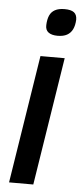

<svg xmlns="http://www.w3.org/2000/svg" viewBox="-54 -775 344 805"><g transform="rotate(5 118.5 -372.0)"><path d="M16 0 101 -539H203L118 0ZM185 -744Q212 -744 224.5 -734.5Q237 -725 237 -704Q236 -680 228 -663.5Q220 -647 204.5 -638.5Q189 -630 165 -630Q140 -630 126.5 -640Q113 -650 114 -671Q115 -695 122 -711Q129 -727 144.5 -735.5Q160 -744 185 -744Z"/></g></svg>

Font: Georama ExtraCondensed Thin Medium
Style: Italic
Weight: 500
Italic angle: -9°
Version: Version 1.001